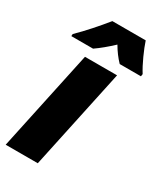

<svg xmlns="http://www.w3.org/2000/svg" viewBox="-194 -842 782 917"><g transform="rotate(30 197.0 -383.0)"><path d="M130 -606Q172 -635 221 -681Q246 -638 277 -606H394L396 -619Q377 -649 357.5 -692Q338 -735 328 -766H144Q115 -730 79.5 -690Q44 -650 11 -618L10 -606ZM175 0 293 -553H116L-2 0Z"/></g></svg>

Font: Noto Sans Display SemiCondensed Black
Style: Italic
Weight: 900
Width: 4
Designer: Monotype Design team
Foundry: Monotype Imaging Inc.
Version: 1.000